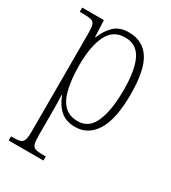

<svg xmlns="http://www.w3.org/2000/svg" viewBox="-191 -644 873 980"><g transform="rotate(30 246.0 -153.5)"><path d="M19 239V215H30Q58 215 72.5 210.5Q87 206 92.5 190Q98 174 98 139V-438Q98 -472 93 -487.5Q88 -503 72.5 -507Q57 -511 25 -511H5V-536H133L137 -439H140Q158 -485 189.5 -515.5Q221 -546 276 -546Q358 -546 399.5 -482Q441 -418 441 -277Q441 -129 397 -59.5Q353 10 278 10Q223 10 190 -19.5Q157 -49 139 -99H137Q138 -81 138.5 -51Q139 -21 139 18V140Q139 175 144 190.5Q149 206 163.5 210.5Q178 215 205 215H224V239ZM275 -22Q340 -22 369.5 -90Q399 -158 399 -277Q399 -396 369 -455Q339 -514 272 -514Q202 -514 170.5 -450Q139 -386 139 -276Q139 -199 151.5 -141.5Q164 -84 193.5 -53Q223 -22 275 -22Z"/></g></svg>

Font: Noto Serif Bengali Condensed ExtraLight
Style: Regular
Weight: 200
Width: 3
Designer: Juan Bruce, Universal Thirst, Indian Type Foundry and the Monotype Design Team.
Foundry: Monotype Imaging Inc.
Version: Version 2.003; ttfautohint (v1.8.4.7-5d5b)